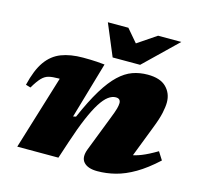

<svg xmlns="http://www.w3.org/2000/svg" viewBox="-106 -829 991 958"><g transform="rotate(15 389.5 -350.0)"><path d="M46.5 -302 21.5 -309.5Q40.5 -389.5 72 -433.8Q103.5 -478 150.5 -496Q197.5 -514 262 -514Q284.5 -514 300.8 -513.5Q317 -513 334 -512Q351 -511 374 -508.5L289.5 -217.5L304 -220.5Q343 -310 378.2 -367.5Q413.5 -425 447.8 -457.2Q482 -489.5 518.2 -502.5Q554.5 -515.5 596 -515.5Q661 -515.5 692.2 -484.2Q723.5 -453 723.5 -406Q723.5 -383.5 716.5 -350.8Q709.5 -318 690 -268.5L603 -43.5L548.5 -104Q580.5 -101.5 609 -104.8Q637.5 -108 670.2 -121Q703 -134 748.5 -161L774.5 -120Q718 -68 667.5 -38.5Q617 -9 570 3Q523 15 476.5 15Q427 15 405.8 -8.8Q384.5 -32.5 402 -78L471.5 -257Q487 -296 491.5 -313.2Q496 -330.5 496 -341.5Q496 -352.5 490 -358.8Q484 -365 471 -365Q452 -365 432.5 -350.5Q413 -336 392.5 -303.8Q372 -271.5 349.2 -218.5Q326.5 -165.5 301 -88L272 0H59.5L176.5 -382Q175 -382 173.2 -382Q171.5 -382 169 -382Q139.5 -382 120.2 -377.2Q101 -372.5 84.5 -355.5Q68 -338.5 46.5 -302ZM715 -716.5 546 -553H404L335.5 -716.5H441.5L514.5 -631H468.5L595 -716.5Z"/></g></svg>

Font: Newsreader 9pt ExtraBold
Style: Italic
Weight: 800
Italic angle: -17°
Designer: Hugues Gentile
Foundry: Production Type
Version: Version 1.003